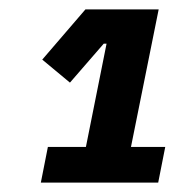

<svg xmlns="http://www.w3.org/2000/svg" viewBox="-20 -718 384 409"><path d="M317 -329 332 -405H259L318 -698H162L70 -591L129 -542L201 -625H207L163 -405H82L67 -329Z"/></svg>

Font: LVC Sans
Style: Bold Italic
Weight: 700
Italic angle: -11.31°
Designer: Mike Abbink, Paul van der Laan, Pieter van Rosmalen
Foundry: Bold Monday
Version: Version 3.0